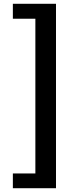

<svg xmlns="http://www.w3.org/2000/svg" viewBox="-20 -823 418 1015"><path d="M48 172V94H167V-724H48V-803H276V172Z"/></svg>

Font: Noto Sans HK Thin
Style: Bold
Weight: 700
Version: Version 2.004-H2;hotconv 1.0.118;makeotfexe 2.5.65603